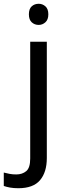

<svg xmlns="http://www.w3.org/2000/svg" viewBox="-75 -757 353 1017"><path d="M78 -681Q78 -710 93 -723.5Q108 -737 130 -737Q150 -737 165.5 -723.5Q181 -710 181 -681Q181 -653 165.5 -639Q150 -625 130 -625Q108 -625 93 -639Q78 -653 78 -681ZM22 240Q-3 240 -22 236.5Q-41 233 -55 228V157Q-40 161 -24 164Q-8 167 11 167Q43 167 64 149.5Q85 132 85 83V-536H173V80Q173 155 137 197.5Q101 240 22 240Z"/></svg>

Font: Noto Sans Vai
Style: Regular
Weight: 400
Designer: Monotype Design Team
Foundry: Monotype Imaging Inc.
Version: Version 2.001; ttfautohint (v1.8.4.7-5d5b)